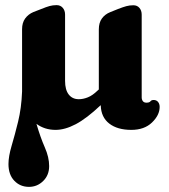

<svg xmlns="http://www.w3.org/2000/svg" viewBox="-20 -493 658 748"><path d="M491.5 13Q437.5 13 405.8 -11.5Q374 -36 372.5 -82L372 -83Q317.5 -31.5 275.2 -9.2Q233 13 196.5 13Q154 13 122 -10.5Q137.5 42.5 154.5 81Q171.5 119.5 171.5 154Q171.5 189.5 148.2 212.2Q125 235 93 235Q58.5 235 35.8 211.2Q13 187.5 13 146Q13 116.5 25.2 75.2Q37.5 34 50.5 -19Q63.5 -72 66 -136.5V-379Q66 -404.5 78 -421Q90 -437.5 110 -446L141 -458Q160.5 -466 173.2 -469.5Q186 -473 200.5 -473Q215.5 -473 224.5 -462.5Q233.5 -452 233.5 -436.5V-178Q233.5 -143 247.8 -124.8Q262 -106.5 287 -106.5Q304 -106.5 322.2 -113.8Q340.5 -121 360 -140L365 -144.5V-378.5Q365 -404.5 377 -421Q389 -437.5 409 -445.5L440 -458Q459.5 -465.5 472.2 -469Q485 -472.5 499.5 -472.5Q514.5 -472.5 523.2 -462.2Q532 -452 532 -436V-113.5Q532 -105 536.5 -99Q541 -93 550.5 -93Q562 -93 566 -98.2Q570 -103.5 578.5 -103.5Q589.5 -103.5 595.8 -95.8Q602 -88 602 -76.5Q602 -44.5 572.2 -15.8Q542.5 13 491.5 13Z"/></svg>

Font: Fraunces 72pt S100
Style: Bold
Weight: 700
Version: Version 1.000; ttfautohint (v1.8.3)